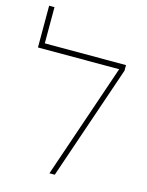

<svg xmlns="http://www.w3.org/2000/svg" viewBox="-115 -831 691 902"><g transform="rotate(15 230.5 -380.0)"><path d="M215 0 405 -557H10V-760H36V-584H431V-557L241 0Z"/></g></svg>

Font: Noto Sans Hebrew ExtraCondensed Thin
Style: Regular
Weight: 100
Width: 2
Designer: Monotype Design Team
Foundry: Monotype Imaging Inc.
Version: Version 2.004; ttfautohint (v1.8.4.7-5d5b)